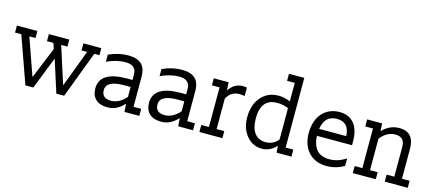

<svg xmlns="http://www.w3.org/2000/svg" viewBox="-105 -1315 4235 1860"><g transform="rotate(15 2013.0 -384.5)"><path d="M383.3 -320.5 257.7 0H178.2L11.5 -467.9H-51.3V-538.5H153.8V-467.9H92.3L221.8 -100H225.6L352.6 -410.3L333.3 -467.9H269.2V-538.5H474.4V-467.9H411.5L529.5 -100H533.3L671.8 -467.9H615.4V-538.5H794.9V-467.9H743.6L566.7 0H488.5L385.9 -320.5Z M871.8 -493.6Q967.9 -538.5 1067.9 -538.5Q1155.1 -538.5 1199.4 -498.7Q1243.6 -459 1243.6 -370.5V-70.5H1320.5V0H1171.8L1166.7 -78.2H1162.8Q1093.6 0 998.7 0Q921.8 0 880.8 -39.1Q839.7 -78.2 839.7 -147.4Q839.7 -319.2 1112.8 -319.2H1166.7V-373.1Q1166.7 -419.2 1140.4 -443.6Q1114.1 -467.9 1056.4 -467.9Q971.8 -467.9 871.8 -423.1ZM1100 -248.7Q923.1 -248.7 923.1 -152.6Q923.1 -111.5 946.8 -91Q970.5 -70.5 1015.4 -70.5Q1097.4 -70.5 1166.7 -148.7V-248.7Z M1410.3 -493.6Q1506.4 -538.5 1606.4 -538.5Q1693.6 -538.5 1737.8 -498.7Q1782.1 -459 1782.1 -370.5V-70.5H1859V0H1710.3L1705.1 -78.2H1701.3Q1632.1 0 1537.2 0Q1460.3 0 1419.2 -39.1Q1378.2 -78.2 1378.2 -147.4Q1378.2 -319.2 1651.3 -319.2H1705.1V-373.1Q1705.1 -419.2 1678.8 -443.6Q1652.6 -467.9 1594.9 -467.9Q1510.3 -467.9 1410.3 -423.1ZM1638.5 -248.7Q1461.5 -248.7 1461.5 -152.6Q1461.5 -111.5 1485.3 -91Q1509 -70.5 1553.8 -70.5Q1635.9 -70.5 1705.1 -148.7V-248.7Z M2256.4 -450Q2229.5 -455.1 2203.8 -455.1Q2116.7 -455.1 2076.9 -374.4V-70.5H2153.8V0H1923.1V-70.5H2000V-467.9H1923.1V-538.5H2071.8L2076.9 -460.3H2079.5Q2129.5 -538.5 2216.7 -538.5Q2235.9 -538.5 2256.4 -534.6Z M2615.4 -698.7V-769.2H2769.2V-70.5H2846.2V0H2697.4L2692.3 -65.4H2689.7Q2628.2 0 2548.7 0Q2455.1 0 2394.2 -73.1Q2333.3 -146.2 2333.3 -259Q2333.3 -385.9 2400.6 -462.2Q2467.9 -538.5 2574.4 -538.5Q2633.3 -538.5 2689.7 -514.1H2692.3V-698.7ZM2692.3 -444.9Q2639.7 -467.9 2579.5 -467.9Q2498.7 -467.9 2457.7 -418.6Q2416.7 -369.2 2416.7 -270.5Q2416.7 -173.1 2455.8 -121.8Q2494.9 -70.5 2566.7 -70.5Q2642.3 -70.5 2692.3 -130.8Z M3207.7 -70.5Q3291 -70.5 3371.8 -123.1V-47.4Q3288.5 0 3197.4 0Q3082.1 0 3015.4 -72.4Q2948.7 -144.9 2948.7 -261.5Q2948.7 -392.3 3014.7 -465.4Q3080.8 -538.5 3188.5 -538.5Q3282.1 -538.5 3333.3 -475Q3384.6 -411.5 3384.6 -298.7V-259H3032.1Q3035.9 -170.5 3077.6 -120.5Q3119.2 -70.5 3207.7 -70.5ZM3307.7 -329.5Q3301.3 -467.9 3179.5 -467.9Q3115.4 -467.9 3080.1 -431.4Q3044.9 -394.9 3035.9 -329.5Z M3461.5 -70.5H3538.5V-467.9H3461.5V-538.5H3611.5L3615.4 -462.8H3616.7Q3689.7 -538.5 3785.9 -538.5Q3862.8 -538.5 3899.4 -494.9Q3935.9 -451.3 3935.9 -374.4V-70.5H4012.8V0H3782.1V-70.5H3859V-365.4Q3859 -423.1 3833.3 -445.5Q3807.7 -467.9 3765.4 -467.9Q3679.5 -467.9 3615.4 -385.9V-70.5H3692.3V0H3461.5Z"/></g></svg>

Font: Slabo 13px
Style: Regular
Weight: 400
Designer: John Hudson
Foundry: Tiro Typeworks Ltd.
Version: Version 1.02 Build 005a